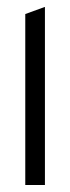

<svg xmlns="http://www.w3.org/2000/svg" viewBox="-20 -527 200 547"><path d="M52 0V-487L107 -507H108V0Z"/></svg>

Font: Foldit Light
Style: Regular
Weight: 300
Version: Version 1.003